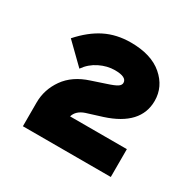

<svg xmlns="http://www.w3.org/2000/svg" viewBox="-108 -933 700 689"><g transform="rotate(30 241.5 -588.0)"><path d="M428.2 -675.8Q428.2 -576.2 297.9 -534.2L233.9 -514.2Q200.7 -502.9 192.9 -476.1H428.2V-360.8H64V-459Q64 -512.7 95.9 -558.1Q127.9 -603.5 191.9 -624L246.1 -642.1Q277.8 -652.3 288.3 -659.4Q298.8 -666.5 298.8 -675.8Q298.8 -700.2 250 -700.2Q218.3 -700.2 187 -684.8Q155.8 -669.4 136.2 -641.1L55.2 -720.2Q97.7 -768.1 144.5 -791.5Q191.4 -814.9 250 -814.9Q334.5 -814.9 381.3 -774.7Q428.2 -734.4 428.2 -675.8Z"/></g></svg>

Font: Sinkin Sans 800 Black
Style: Regular
Weight: 900
Designer: Keith Bates
Foundry: K-Type
Version: Sinkin Sans (version 1.0)  by Keith Bates   •   © 2014   www